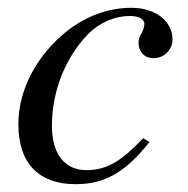

<svg xmlns="http://www.w3.org/2000/svg" viewBox="-20 -461 481 492"><path d="M347 -107C293 -50 255 -25 202 -25C145 -25 113 -67 113 -139C113 -228 148 -313 204 -372C233 -402 273 -420 313 -420C336 -420 350 -412 350 -400C350 -381 335 -370 335 -352C335 -332 346 -312 374 -312C400 -312 422 -333 422 -360C422 -407 378 -441 317 -441C256 -441 199 -419 150 -380C79 -323 27 -236 27 -143C27 -41 81 11 174 11C249 11 302 -20 363 -97Z"/></svg>

Font: STIXGeneral
Style: Italic
Weight: 400
Italic angle: -16.33°
Designer: MicroPress Inc., with final additions and corrections provided by Coen Hoffman, Elsevier (retired)
Version: Version 1.1.0